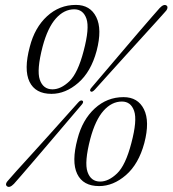

<svg xmlns="http://www.w3.org/2000/svg" viewBox="-20 -730 686 763"><path d="M281.5 -710.5Q338.5 -710.5 362.5 -662.2Q386.5 -614 364 -528Q341.5 -444.5 291 -400.8Q240.5 -357 184.5 -357Q120.5 -357 97.2 -405.2Q74 -453.5 98.5 -544.5Q118 -620.5 167 -665.5Q216 -710.5 281.5 -710.5ZM312.5 -528Q336.5 -618.5 323.5 -655.8Q310.5 -693 275 -693Q234.5 -693 202 -656.5Q169.5 -620 149.5 -545.5Q125 -451.5 138.2 -413.2Q151.5 -375 188.5 -375Q222 -375 255.8 -407.2Q289.5 -439.5 312.5 -528ZM357 -374Q345.5 -361.5 340 -367Q334 -371.5 345 -383.5Q366 -408.5 397.5 -445.2Q429 -482 463.5 -522.8Q498 -563.5 530 -600.8Q562 -638 584.8 -664.2Q607.5 -690.5 614.5 -698Q631.5 -716 642.5 -707.5Q647 -703.5 644.8 -696Q642.5 -688.5 634.5 -681Q628 -673.5 604.8 -647.8Q581.5 -622 548.5 -585.8Q515.5 -549.5 479.5 -509.8Q443.5 -470 411 -434Q378.5 -398 357 -374ZM290.5 -322.5Q301 -334.5 308 -329.5Q314.5 -324.5 303 -312Q283 -288.5 252 -252.2Q221 -216 186.5 -175.2Q152 -134.5 120 -97.2Q88 -60 65 -33.2Q42 -6.5 35.5 0.5Q18 18.5 7.5 10Q-2.5 1.5 15.5 -16.5Q21.5 -24 45 -50Q68.5 -76 101.8 -112.5Q135 -149 170.8 -188.8Q206.5 -228.5 238.2 -264Q270 -299.5 290.5 -322.5ZM471 -344Q528 -344 552 -295.8Q576 -247.5 553.5 -161.5Q531 -78 480.5 -34.2Q430 9.5 374 9.5Q310 9.5 286.8 -38.8Q263.5 -87 288 -178Q307.5 -254 356.5 -299Q405.5 -344 471 -344ZM502 -161.5Q526 -252 513 -289.2Q500 -326.5 464.5 -326.5Q424 -326.5 391.5 -290Q359 -253.5 339 -179Q314.5 -85 327.8 -46.8Q341 -8.5 378 -8.5Q411.5 -8.5 445.2 -40.8Q479 -73 502 -161.5Z"/></svg>

Font: Fraunces 144pt Soft Light
Style: Italic
Weight: 300
Italic angle: -16°
Version: Version 1.000;[b76b70a41]